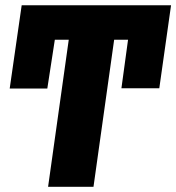

<svg xmlns="http://www.w3.org/2000/svg" viewBox="-20 -715 675 735"><path d="M164.1 0 243.2 -563H189.9L161.1 -376H17.1L63 -694.8H634.8L589.8 -377H444.8L470.2 -563H417L337.9 0Z"/></svg>

Font: Fira Sans Compressed ExtraBold
Style: Italic
Weight: 800
Width: 3
Italic angle: -8°
Designer: Carrois Corporate & Edenspiekermann AG
Foundry: Carrois Corporate GbR & Edenspiekermann AG
Version: Version 4.203;PS 004.203;hotconv 1.0.88;makeotf.lib2.5.64775